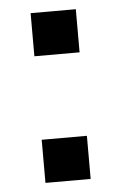

<svg xmlns="http://www.w3.org/2000/svg" viewBox="-44 -556 372 589"><g transform="rotate(-5 142.0 -261.5)"><path d="M211.6 0H72.4V-132.8H211.6ZM211.6 -389.9H72.4V-522.7H211.6Z"/></g></svg>

Font: Riot Sans
Style: Bold
Weight: 600
Designer: Rasmus Andersson
Foundry: rsms
Version: Version 4.001